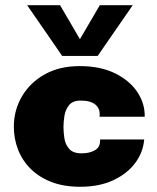

<svg xmlns="http://www.w3.org/2000/svg" viewBox="-20 -705 602 735"><path d="M287 10Q224 10 176.5 -8.5Q129 -27 97 -59Q65 -91 49 -132.5Q33 -174 33 -220Q33 -283 64 -336Q95 -389 151.5 -420.5Q208 -452 285 -452Q364 -452 420 -424.5Q476 -397 505.5 -353Q535 -309 534 -258H361Q365 -287 346.5 -303.5Q328 -320 289 -320Q258 -320 244 -302Q230 -284 226.5 -260.5Q223 -237 223 -219Q223 -199 226.5 -175.5Q230 -152 245 -135Q260 -118 292 -118Q324 -118 344.5 -130.5Q365 -143 363 -171H532Q528 -122 497.5 -81Q467 -40 413.5 -15Q360 10 287 10ZM218 -491 84 -685H210L314 -507H258L362 -685H488L354 -491Z"/></svg>

Font: Teachers ExtraBold
Style: Regular
Weight: 800
Designer: Alfredo Marco Pradil, Chank Diesel
Version: Version 1.001